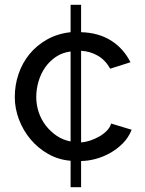

<svg xmlns="http://www.w3.org/2000/svg" viewBox="-20 -665 610 805"><path d="M276 120V9Q225 5 182 -19.5Q139 -44 108 -81Q77 -118 59.5 -164Q42 -210 42 -258Q42 -309 58 -355.5Q74 -402 104 -438.5Q134 -475 177.5 -499.5Q221 -524 276 -530V-645H320V-530Q393 -528 445.5 -495Q498 -462 527 -404L442 -377Q422 -413 390 -431.5Q358 -450 320 -452V-68Q338 -69 357.5 -75.5Q377 -82 395 -92Q413 -102 427 -116Q441 -130 446 -147L532 -121Q519 -88 494.5 -63.5Q470 -39 440 -22.5Q410 -6 378.5 2Q347 10 320 10V120ZM276 -72V-449Q242 -445 215 -427Q188 -409 169.5 -382.5Q151 -356 141.5 -323.5Q132 -291 132 -258Q132 -225 142.5 -194Q153 -163 172.5 -138Q192 -113 218 -95.5Q244 -78 276 -72Z"/></svg>

Font: Raleway Medium Alt1
Style: Regular
Weight: 500
Designer: Matt McInerney, Pablo Impallari, Rodrigo Fuenzalida
Foundry: Matt McInerney, Pablo Impallari, Rodrigo Fuenzalida
Version: Version 3.000g; ttfautohint (v1.5) -l 8 -r 28 -G 28 -x 14 -D